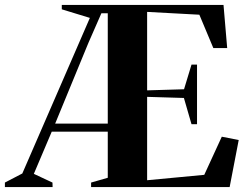

<svg xmlns="http://www.w3.org/2000/svg" viewBox="-86 -763 1006 783"><path d="M-66 0V-18.5L5 -55.5L280.5 -690L166 -725V-743H825.5L840.5 -567H784L727 -703L514 -714.5V-394.5L664.5 -399L695 -499.5H717.5V-256.5H695L664 -363.5L514 -368V-28L747 -50L818.5 -205.5L887.5 -192L850.5 0H285.5V-18.5L353.5 -38V-226H125L52 -54L128 -18.5L128.5 0ZM139 -259H353.5V-709H327.5L274.5 -588Z"/></svg>

Font: Merriweather 144pt
Style: Bold
Weight: 700
Version: Version 2.100